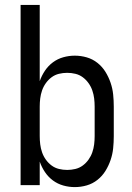

<svg xmlns="http://www.w3.org/2000/svg" viewBox="-20 -755 540 783"><path d="M285 8Q261 8 238 1.5Q215 -5 196 -19Q177 -33 163.5 -53Q150 -73 142 -96V0H64V-735H142V-424Q150 -447 163.5 -467Q177 -487 196 -501Q215 -515 238 -521.5Q261 -528 285 -528Q310 -528 334 -521Q358 -514 377.5 -498.5Q397 -483 410 -462Q423 -441 431 -417.5Q439 -394 441.5 -369.5Q444 -345 444 -320V-200Q444 -175 441.5 -150.5Q439 -126 431 -102.5Q423 -79 410 -58Q397 -37 377.5 -21.5Q358 -6 334 1Q310 8 285 8ZM254 -62Q271 -62 287.5 -66Q304 -70 317.5 -80Q331 -90 341 -104Q351 -118 356.5 -134Q362 -150 364 -166.5Q366 -183 366 -200V-320Q366 -337 364 -353.5Q362 -370 356.5 -386Q351 -402 341 -416Q331 -430 317.5 -440Q304 -450 287.5 -454Q271 -458 254 -458Q237 -458 220.5 -454Q204 -450 190.5 -440Q177 -430 167 -416Q157 -402 151.5 -386Q146 -370 144 -353.5Q142 -337 142 -320V-200Q142 -183 144 -166.5Q146 -150 151.5 -134Q157 -118 167 -104Q177 -90 190.5 -80Q204 -70 220.5 -66Q237 -62 254 -62Z"/></svg>

Font: Iosevka srxl
Style: Regular
Weight: 400
Monospace: yes
Designer: Belleve Invis
Foundry: Belleve Invis
Version: Version 33.0.1; ttfautohint (v1.8.3)